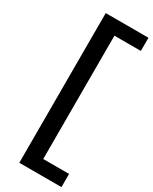

<svg xmlns="http://www.w3.org/2000/svg" viewBox="-258 -865 910 1142"><g transform="rotate(30 197.0 -294.0)"><path d="M101 220V-808H394.5V-717.5H213V129.5H390.5V220Z"/></g></svg>

Font: Encode Sans Expanded Expanded Medium
Style: Regular
Weight: 500
Width: 7
Designer: Multiple Designers
Foundry: Impallari Type
Version: Version 3.000; ttfautohint (v1.8.3) -l 8 -r 50 -G 200 -x 14 